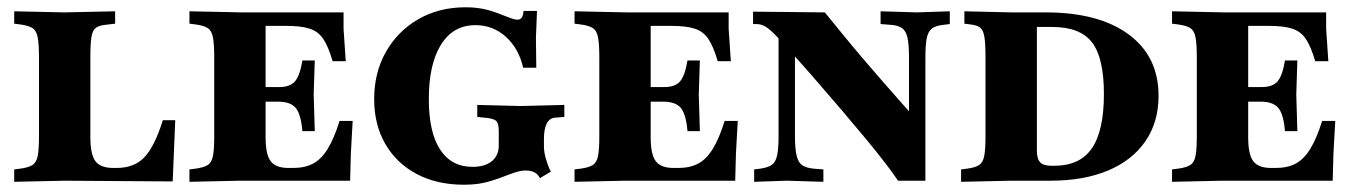

<svg xmlns="http://www.w3.org/2000/svg" viewBox="-20 -496 3712 527"><path d="M19 3V-31L35 -33Q58 -36 69 -43Q80 -50 83.5 -68Q87 -86 87 -122V-338Q87 -375 83.5 -393.5Q80 -412 69 -419Q58 -426 35 -429L19 -431V-465L157 -462L296 -465V-431L270 -428Q252 -426 243 -419.5Q234 -413 231 -394.5Q228 -376 228 -338V-120Q228 -72 242 -53.5Q256 -35 291 -35H300Q348 -35 376 -64Q404 -93 427 -166H461L454 2L157 0Z M500 3V-31L516 -33Q539 -36 550 -43Q561 -50 564.5 -68Q568 -86 568 -122V-338Q568 -375 564.5 -393.5Q561 -412 550 -419Q539 -426 516 -429L500 -431V-465L644 -462H923V-417L929 -328H893Q881 -369 867 -389.5Q853 -410 829.5 -417.5Q806 -425 765 -425H709V-119Q709 -72 723 -53.5Q737 -35 772 -35H785Q817 -35 839.5 -47Q862 -59 879.5 -87.5Q897 -116 912 -164H948L943 -74L941 0H638ZM810 -136Q806 -183 791.5 -200Q777 -217 743 -217H693V-257H746Q776 -257 789.5 -272.5Q803 -288 810 -330H844L841 -237L844 -136Z M1253 11Q1179 11 1123.5 -18.5Q1068 -48 1037.5 -101Q1007 -154 1007 -224Q1007 -297 1039.5 -354Q1072 -411 1128.5 -443.5Q1185 -476 1258 -476Q1284 -476 1306.5 -471.5Q1329 -467 1356 -456Q1379 -447 1386.5 -444.5Q1394 -442 1400 -442Q1408 -442 1412 -447.5Q1416 -453 1417 -466H1454L1451 -393L1452 -310H1416Q1404 -363 1368.5 -395Q1333 -427 1285 -427Q1224 -427 1190.5 -373.5Q1157 -320 1157 -224Q1157 -133 1188 -85.5Q1219 -38 1277 -38Q1301 -38 1317 -45.5Q1333 -53 1341 -66Q1349 -79 1349 -95V-136Q1349 -157 1342 -164Q1335 -171 1310 -173L1290 -175V-208L1409 -205L1529 -208V-175L1503 -173Q1473 -170 1473 -114V-95Q1473 -79 1478 -61.5Q1483 -44 1488 -33L1492 -25L1462 -7Q1452 -28 1423 -28Q1413 -28 1403 -25.5Q1393 -23 1372 -15Q1331 1 1307 6Q1283 11 1253 11Z M1557 3V-31L1573 -33Q1596 -36 1607 -43Q1618 -50 1621.5 -68Q1625 -86 1625 -122V-338Q1625 -375 1621.5 -393.5Q1618 -412 1607 -419Q1596 -426 1573 -429L1557 -431V-465L1701 -462H1980V-417L1986 -328H1950Q1938 -369 1924 -389.5Q1910 -410 1886.5 -417.5Q1863 -425 1822 -425H1766V-119Q1766 -72 1780 -53.5Q1794 -35 1829 -35H1842Q1874 -35 1896.5 -47Q1919 -59 1936.5 -87.5Q1954 -116 1969 -164H2005L2000 -74L1998 0H1695ZM1867 -136Q1863 -183 1848.5 -200Q1834 -217 1800 -217H1750V-257H1803Q1833 -257 1846.5 -272.5Q1860 -288 1867 -330H1901L1898 -237L1901 -136Z M2445 0Q2433 -18 2410.5 -47.5Q2388 -77 2356.5 -115Q2325 -153 2287.5 -197Q2250 -241 2208.5 -288.5Q2167 -336 2124 -383Q2099 -411 2085 -420.5Q2071 -430 2056 -430H2047V-464L2244 -462Q2266 -435 2292.5 -402.5Q2319 -370 2347.5 -336.5Q2376 -303 2404 -271Q2432 -239 2455.5 -212.5Q2479 -186 2496 -168L2475 -44V-338Q2475 -373 2471 -392Q2467 -411 2455.5 -419Q2444 -427 2423 -428L2397 -430V-465L2497 -462L2587 -465V-430L2571 -428Q2550 -426 2539 -418.5Q2528 -411 2524 -392.5Q2520 -374 2520 -338V0ZM2050 3V-31L2066 -33Q2088 -36 2098.5 -43.5Q2109 -51 2113 -69.5Q2117 -88 2117 -122V-448L2162 -419V-122Q2162 -88 2166.5 -69Q2171 -50 2182 -42.5Q2193 -35 2214 -33L2240 -31V3L2140 0Z M2618 3V-31L2634 -33Q2657 -36 2667.5 -43Q2678 -50 2681.5 -68Q2685 -86 2685 -122V-338Q2685 -376 2682 -394.5Q2679 -413 2670.5 -420Q2662 -427 2643 -429L2627 -431V-465L2756 -462H2850Q2996 -462 3078 -401.5Q3160 -341 3160 -233Q3160 -161 3124 -108.5Q3088 -56 3021.5 -28Q2955 0 2863 0H2756ZM2866 -41H2874Q2944 -41 2977 -89Q3010 -137 3010 -238Q3010 -337 2977.5 -379.5Q2945 -422 2868 -422H2826V-83Q2826 -60 2835 -50.5Q2844 -41 2866 -41Z M3197 3V-31L3213 -33Q3236 -36 3247 -43Q3258 -50 3261.5 -68Q3265 -86 3265 -122V-338Q3265 -375 3261.5 -393.5Q3258 -412 3247 -419Q3236 -426 3213 -429L3197 -431V-465L3341 -462H3620V-417L3626 -328H3590Q3578 -369 3564 -389.5Q3550 -410 3526.5 -417.5Q3503 -425 3462 -425H3406V-119Q3406 -72 3420 -53.5Q3434 -35 3469 -35H3482Q3514 -35 3536.5 -47Q3559 -59 3576.5 -87.5Q3594 -116 3609 -164H3645L3640 -74L3638 0H3335ZM3507 -136Q3503 -183 3488.5 -200Q3474 -217 3440 -217H3390V-257H3443Q3473 -257 3486.5 -272.5Q3500 -288 3507 -330H3541L3538 -237L3541 -136Z"/></svg>

Font: Baskervville SC
Style: Regular
Weight: 400
Designer: Alexis Faudot, Rémi Forte, Morgane Pierson, Rafael Ribas, Tanguy Vanlaeys, Rosalie Wagner, Thomas Huot-Marchand
Foundry: ANRT
Version: Version 1.100